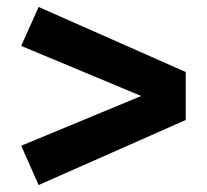

<svg xmlns="http://www.w3.org/2000/svg" viewBox="-20 -636 595 552"><path d="M91 -616 41 -504 386 -360 41 -217 91 -104 514 -291V-429Z"/></svg>

Font: Glow Sans TC Normal
Style: Bold
Weight: 700
Designer: Ryoko NISHIZUKA (kana, bopomofo & ideographs); Paul D. Hunt (Latin, Greek & Cyrillic); Sandoll Communications, Soo-young
Version: Version 0.93